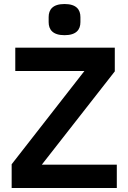

<svg xmlns="http://www.w3.org/2000/svg" viewBox="-20 -935 639 955"><path d="M301 -760C242 -760 222 -788 222 -825V-850C222 -887 242 -915 301 -915C360 -915 380 -887 380 -850V-825C380 -788 360 -760 301 -760ZM561 0H38V-118L400 -582H56V-698H551V-580L188 -116H561Z"/></svg>

Font: Plexus Sans SemiBold
Style: Regular
Weight: 600
Version: Version 2.001;PS 002.001;hotconv 1.0.70;makeotf.lib2.5.58329